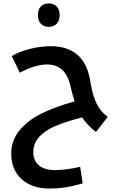

<svg xmlns="http://www.w3.org/2000/svg" viewBox="-20 -770 710 1114"><path d="M263 -614C302 -614 326 -641 326 -682C326 -724 303 -750 263 -750C223 -750 200 -725 200 -682C200 -640 224 -614 263 -614ZM266 324C327 324 385 316 460 294L445 198C388 211 339 217 298 217C220 217 173 179 173 113C173 57 204 14 264 -20C301 -42 365 -65 456 -89C477 -58 503 -31 537 -4L605 -92C551 -132 522 -185 503 -303C481 -436 404 -502 273 -502C196 -502 107 -479 48 -445L95 -348C149 -378 208 -396 252 -396C327 -396 371 -353 390 -266C397 -236 404 -208 413 -182C252 -136 166 -91 113 -35C68 8 45 60 45 121C45 246 132 324 266 324Z"/></svg>

Font: Noto Kufi Arabic SemiBold
Style: Regular
Weight: 600
Designer: Monotype Design Team, David Williams, Khaled Hosny
Foundry: Google LLC
Version: Version 2.109